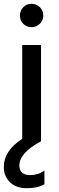

<svg xmlns="http://www.w3.org/2000/svg" viewBox="-44 -744 309 1011"><path d="M190 226Q154 247 97.5 247Q41 247 8.5 215.5Q-24 184 -24 135Q-24 50 73 -13V-507H172V0Q58 61 58 127Q58 178 116 178Q157 178 190 154ZM122 -724Q148 -724 166 -706Q184 -688 184 -662.5Q184 -637 166 -619Q148 -601 122 -601Q96 -601 78.5 -618.5Q61 -636 61 -662Q61 -688 78.5 -706Q96 -724 122 -724Z"/></svg>

Font: Hind Colombo Medium
Style: Regular
Weight: 500
Designer: Jyotish Sonowal, Aditi Pimprikar
Foundry: Indian Type Foundry
Version: Version 1.000;PS 1.0;hotconv 1.0.86;makeotf.lib2.5.63406; tt